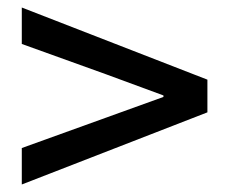

<svg xmlns="http://www.w3.org/2000/svg" viewBox="-20 -629 610 511"><path d="M38 -138 532 -330V-417L38 -609V-512L263 -431L415 -375V-371L38 -235Z"/></svg>

Font: DAIFUKU Sans JP Medium
Style: Regular
Weight: 500
Designer: Original font ‘Source Han Sans JP’ : Ryoko NISHIZUKA  (kana, bopomofo & ideographs); Paul D. Hunt (Latin, Greek & Cyrill
Foundry: Daifuku
Version: Version 1.000